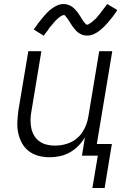

<svg xmlns="http://www.w3.org/2000/svg" viewBox="-20 -775 640 956"><path d="M440 161 467 0H388L403 -91Q389 -68 370 -48.5Q351 -29 327.5 -16Q304 -3 278.5 2.5Q253 8 228 8Q199 8 172 1Q145 -6 123.5 -22.5Q102 -39 89 -63Q76 -87 70.5 -114Q65 -141 66.5 -170Q68 -199 72 -228L121 -520H186L136 -218Q132 -197 132 -176.5Q132 -156 136 -136.5Q140 -117 150 -100Q160 -83 176 -71.5Q192 -60 211.5 -55Q231 -50 252 -50Q272 -50 291.5 -53.5Q311 -57 330 -65.5Q349 -74 365 -88Q381 -102 392 -119.5Q403 -137 410 -156Q417 -175 420 -195L474 -520H539L462 -58H537L501 161ZM198 -597 148 -628Q160 -646 171.5 -661Q183 -676 193.5 -688.5Q204 -701 213.5 -711Q223 -721 237 -731.5Q251 -742 266 -748.5Q281 -755 297 -755Q303 -755 308 -754Q313 -753 318 -751.5Q323 -750 327.5 -748Q332 -746 336.5 -743Q341 -740 344.5 -737Q348 -734 352 -730Q356 -726 359.5 -722Q363 -718 366 -714Q369 -710 371.5 -706Q374 -702 377 -698Q380 -694 382.5 -689.5Q385 -685 388 -680Q391 -675 394 -671Q397 -667 400 -664Q403 -661 406 -656.5Q409 -652 414 -652Q418 -652 421.5 -654.5Q425 -657 428.5 -659Q432 -661 436 -664Q440 -667 444 -671Q448 -675 450 -676.5Q452 -678 454.5 -680Q457 -682 459.5 -685Q462 -688 464.5 -691Q467 -694 469.5 -697Q472 -700 475 -703.5Q478 -707 481 -711Q484 -715 486.5 -719Q489 -723 492.5 -727Q496 -731 499.5 -735.5Q503 -740 506.5 -745Q510 -750 514 -755L564 -725Q552 -706 540.5 -691Q529 -676 518 -663.5Q507 -651 497.5 -641.5Q488 -632 474.5 -621.5Q461 -611 446 -604.5Q431 -598 415 -598Q409 -598 403.5 -598.5Q398 -599 393 -600.5Q388 -602 383.5 -604.5Q379 -607 374.5 -609.5Q370 -612 366.5 -615Q363 -618 359 -622Q355 -626 352 -630Q349 -634 345.5 -638Q342 -642 339.5 -646Q337 -650 334.5 -654Q332 -658 329 -662.5Q326 -667 323 -672Q320 -677 317 -681Q314 -685 311 -688.5Q308 -692 305.5 -696Q303 -700 298 -700Q294 -700 290 -698Q286 -696 282.5 -694Q279 -692 275 -689Q271 -686 267 -682Q263 -678 261 -676.5Q259 -675 257 -672.5Q255 -670 252.5 -667.5Q250 -665 247.5 -662Q245 -659 242.5 -655.5Q240 -652 236.5 -648.5Q233 -645 230 -641.5Q227 -638 224.5 -634Q222 -630 219 -625.5Q216 -621 212 -616.5Q208 -612 204.5 -607Q201 -602 198 -597Z"/></svg>

Font: Iosevka Light Extended
Style: Italic
Weight: 300
Width: 7
Italic angle: -9°
Monospace: yes
Designer: Belleve Invis
Foundry: Belleve Invis
Version: Version 32.5.0; ttfautohint (v1.8.4)